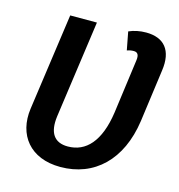

<svg xmlns="http://www.w3.org/2000/svg" viewBox="-107 -801 850 910"><g transform="rotate(15 318.0 -345.5)"><path d="M499 -706C468 -706 440 -700 415 -689L432 -600C443 -604 453 -606 465 -606C484 -606 492 -594 488 -566L452 -300C431 -155 368 -88 279 -88C212 -88 183 -131 194 -213L261 -691H130L63 -215C45 -84 121 15 270 15C436 15 555 -97 583 -294L618 -551C633 -654 587 -706 499 -706Z"/></g></svg>

Font: Fira Sans Medium
Style: Italic
Weight: 500
Italic angle: -8°
Designer: bBox Type GmbH & Carrois Corporate GbR & Edenspiekermann AG
Foundry: bBox Type GmbH & Carrois Corporate GbR & Edenspiekermann AG
Version: Version 4.301;PS 004.301;hotconv 1.0.88;makeotf.lib2.5.64775